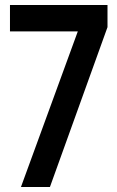

<svg xmlns="http://www.w3.org/2000/svg" viewBox="-20 -730 471 770"><path d="M411.1 -621.1 180.2 20H64L292 -604H20V-710H411.1Z"/></svg>

Font: D-DIN-PRO SemiBold
Style: Bold
Weight: 600
Designer: datto
Foundry: CyberFei
Version: Version 1.000;hotconv 1.0.109;makeotfexe 2.5.65596